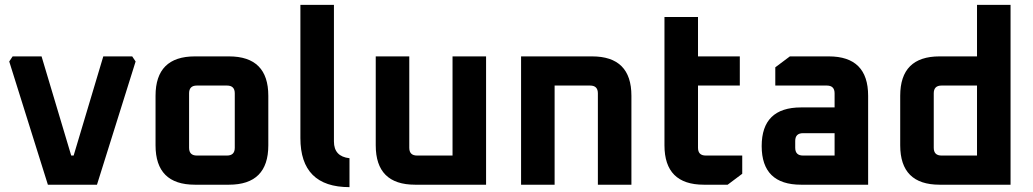

<svg xmlns="http://www.w3.org/2000/svg" viewBox="-20 -760 4250 790"><path d="M18 -507 32 -528H151L273 -120H283L405 -528H524L538 -507L379 0H177Z M620 -162V-366Q620 -528 782 -528H922Q1084 -528 1084 -366V-162Q1084 0 922 0H782Q620 0 620 -162ZM758 -152Q758 -120 790 -120H914Q946 -120 946 -152V-376Q946 -408 914 -408H790Q758 -408 758 -376Z M1216 -192V-740H1354V-178Q1354 -116 1418 -109V10Q1216 10 1216 -192Z M1526 -162V-528H1664V-152Q1664 -120 1696 -120H1842V-528H1980V0H1688Q1526 0 1526 -162Z M2124 0V-528H2416Q2578 -528 2578 -366V0H2440V-376Q2440 -408 2408 -408H2262V0Z M2714 -162V-690H2852V-528H3024V-408H2852V-152Q2852 -120 2884 -120H3034V-45L2974 0H2876Q2714 0 2714 -162Z M3276 0Q3114 0 3114 -159Q3114 -318 3276 -318H3414V-376Q3414 -408 3382 -408H3170V-483L3230 -528H3390Q3552 -528 3552 -366V0ZM3252 -152Q3252 -120 3284 -120H3414V-212H3284Q3252 -212 3252 -180Z M3684 -162V-366Q3684 -528 3846 -528H4000V-740H4138V0H3846Q3684 0 3684 -162ZM3822 -152Q3822 -120 3854 -120H4000V-408H3854Q3822 -408 3822 -376Z"/></svg>

Font: Oxanium ExtraLight
Style: Bold
Weight: 700
Version: Version 2.000